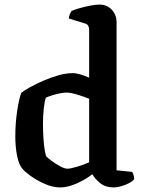

<svg xmlns="http://www.w3.org/2000/svg" viewBox="-20 -820 622 840"><path d="M244 0Q210 0 174.5 -16Q139 -32 112.5 -51.5Q86 -71 77 -83Q62 -101 54.5 -139.5Q47 -178 47 -223Q47 -281 55 -334Q63 -387 73 -414Q87 -425 112.5 -439Q138 -453 170 -467Q202 -481 235.5 -490.5Q269 -500 299 -500Q313 -500 333 -494Q353 -488 370 -480V-691Q370 -698 366.5 -706Q363 -714 353 -717L281 -739Q282 -750 286 -759Q290 -768 293 -772Q303 -777 325.5 -783.5Q348 -790 373 -795Q398 -800 415 -800Q448 -800 469 -777.5Q490 -755 490 -723V-75L558 -68Q561 -64 564 -55Q567 -46 567 -36Q559 -26 543 -18Q527 -10 509 -5Q491 0 478 0Q441 0 417.5 -19.5Q394 -39 384 -58Q357 -36 317 -18Q277 0 244 0ZM275 -82Q288 -82 317 -90.5Q346 -99 370 -110V-388Q348 -397 318.5 -406Q289 -415 270 -415Q260 -415 242 -411.5Q224 -408 207 -402.5Q190 -397 181 -393Q175 -378 171.5 -345.5Q168 -313 168 -280Q168 -247 170 -215.5Q172 -184 176 -161.5Q180 -139 183 -135Q189 -129 205.5 -116.5Q222 -104 242 -93Q262 -82 275 -82Z"/></svg>

Font: Texturina SemiBold
Style: Regular
Weight: 600
Designer: Guillermo Torres Carreño
Foundry: Omnibus-Type
Version: Version 1.002; ttfautohint (v1.8.3)